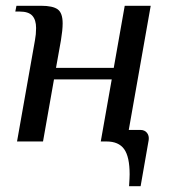

<svg xmlns="http://www.w3.org/2000/svg" viewBox="-20 -490 606 665"><path d="M429 114Q429 53 410 26.5Q391 0 349 0H329L367 -215H167L129 0H39L101 -350Q105 -371 105 -393Q105 -421 92 -435.5Q79 -450 48 -450H33L37 -470H122Q163 -470 180 -457.5Q197 -445 197 -409Q197 -386 191 -350L174 -255H374L412 -470H502L426 -40H466Q481 -40 489 -30Q497 -20 495 -5L467 155H427Q429 125 429 114Z"/></svg>

Font: Philosopher
Style: Italic
Weight: 400
Italic angle: -10°
Designer: Jovanny Lemonad
Foundry: Jovanny Lemonad
Version: Version 2.000